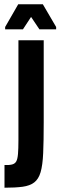

<svg xmlns="http://www.w3.org/2000/svg" viewBox="-20 -876 282 896"><path d="M1 0V-106Q23 -105 36.5 -108.5Q50 -112 56 -123Q62 -134 64 -158Q66 -182 66 -222V-688H184V-305Q184 -218 181.5 -161.5Q179 -105 169.5 -72.5Q160 -40 139.5 -24.5Q119 -9 85.5 -4.5Q52 0 1 0ZM4 -739V-750L65 -856H180L242 -750V-739H164L125 -797L87 -739Z"/></svg>

Font: Saira UltraCondensed ExtraBold
Style: Regular
Weight: 800
Width: 1
Designer: Hector Gatti with collaboration of the Omnibus-Type team
Foundry: Omnibus-Type
Version: Version 1.101